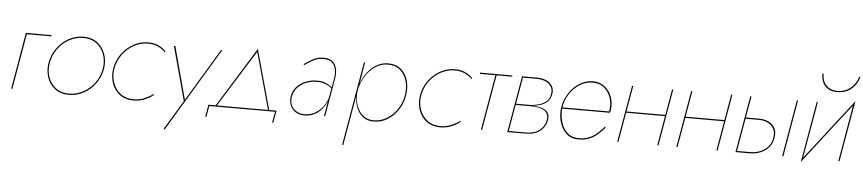

<svg xmlns="http://www.w3.org/2000/svg" viewBox="-48 -1014 6982 1553"><g transform="rotate(5 3442.5 -237.5)"><path d="M338 -460 336 -450H138L60 0H50L129 -460Z M332 -230Q342 -296 380 -350.5Q418 -405 474.5 -437.5Q531 -470 598 -470Q665 -470 709.5 -436Q754 -402 774 -347.5Q794 -293 785 -230Q775 -165 737 -110Q699 -55 642 -23Q585 9 518 9Q452 9 407 -24.5Q362 -58 342.5 -113Q323 -168 332 -230ZM342 -230Q333 -170 351.5 -118Q370 -66 412.5 -33.5Q455 -1 518 -1Q582 -1 637 -32Q692 -63 728.5 -115Q765 -167 775 -230Q784 -290 765 -342.5Q746 -395 703.5 -427.5Q661 -460 598 -460Q535 -460 480 -429Q425 -398 388.5 -345.5Q352 -293 342 -230Z M867 -230Q858 -171 877 -118.5Q896 -66 938.5 -33.5Q981 -1 1044 -1Q1094 -1 1136 -20Q1178 -39 1205 -60L1203 -48Q1176 -26 1134.5 -8.5Q1093 9 1043 9Q977 9 932 -24.5Q887 -58 867.5 -113Q848 -168 857 -230Q867 -296 905 -350.5Q943 -405 1000 -437.5Q1057 -470 1124 -470Q1171 -470 1207.5 -452.5Q1244 -435 1265 -412L1263 -400Q1244 -423 1207 -441.5Q1170 -460 1123 -460Q1060 -460 1005 -429Q950 -398 913.5 -345.5Q877 -293 867 -230Z M1317 219H1305L1450 -21L1331 -460H1343L1461 -20L1450 -21L1714 -460H1725Z M1719 -8H1708L2010 -495L2145 -8H2135L2007 -470ZM1659 0 1643 89H1633L1651 -10H2204L2186 89H2176L2193 0Z M2318 -135Q2308 -72 2343 -36.5Q2378 -1 2433 -1Q2480 -1 2518 -23.5Q2556 -46 2582.5 -82Q2609 -118 2619 -159H2624Q2614 -116 2588 -77.5Q2562 -39 2522.5 -15Q2483 9 2432 9Q2392 9 2362 -8.5Q2332 -26 2317 -58.5Q2302 -91 2308 -136Q2316 -183 2346 -215Q2376 -247 2419.5 -264Q2463 -281 2508 -281Q2555 -281 2584.5 -267Q2614 -253 2634 -235L2632 -226Q2611 -246 2580.5 -258.5Q2550 -271 2507 -271Q2465 -271 2424.5 -255.5Q2384 -240 2355 -209.5Q2326 -179 2318 -135ZM2389 -404Q2421 -428 2461 -449.5Q2501 -471 2552 -470Q2585 -469 2606.5 -457Q2628 -445 2640 -424Q2652 -403 2655.5 -376.5Q2659 -350 2655 -320L2600 0H2590L2646 -320Q2651 -358 2643.5 -389Q2636 -420 2614 -439.5Q2592 -459 2551 -460Q2504 -461 2465.5 -441Q2427 -421 2395 -396Z M2756 219 2874 -460H2884L2766 219ZM3238 -230Q3229 -165 3194 -110Q3159 -55 3106.5 -22.5Q3054 10 2991 9Q2944 9 2912 -13.5Q2880 -36 2862 -71.5Q2844 -107 2838.5 -148.5Q2833 -190 2839 -230Q2846 -273 2865.5 -315.5Q2885 -358 2915 -393Q2945 -428 2984.5 -449Q3024 -470 3071 -470Q3135 -470 3175 -436Q3215 -402 3231 -347.5Q3247 -293 3238 -230ZM3228 -230Q3237 -290 3221.5 -342.5Q3206 -395 3167.5 -428Q3129 -461 3068 -460Q3025 -460 2987 -440Q2949 -420 2919.5 -386.5Q2890 -353 2870.5 -312.5Q2851 -272 2844 -230Q2838 -192 2844 -152Q2850 -112 2868 -78Q2886 -44 2916 -23Q2946 -2 2988 -1Q3049 0 3100 -31Q3151 -62 3185 -114.5Q3219 -167 3228 -230Z M3358 -230Q3349 -171 3368 -118.5Q3387 -66 3429.5 -33.5Q3472 -1 3535 -1Q3585 -1 3627 -20Q3669 -39 3696 -60L3694 -48Q3667 -26 3625.5 -8.5Q3584 9 3534 9Q3468 9 3423 -24.5Q3378 -58 3358.5 -113Q3339 -168 3348 -230Q3358 -296 3396 -350.5Q3434 -405 3491 -437.5Q3548 -470 3615 -470Q3662 -470 3698.5 -452.5Q3735 -435 3756 -412L3754 -400Q3735 -423 3698 -441.5Q3661 -460 3614 -460Q3551 -460 3496 -429Q3441 -398 3404.5 -345.5Q3368 -293 3358 -230Z M4080 -460 4078 -450H3816L3817 -460ZM3953 -455 3874 0H3864L3943 -455Z M4252 -231Q4293 -231 4328.5 -222.5Q4364 -214 4384.5 -191.5Q4405 -169 4398 -125Q4389 -70 4345 -35.5Q4301 -1 4233 -1L4084 0L4085 -10H4233Q4298 -10 4339 -42.5Q4380 -75 4388 -125Q4393 -158 4381 -178Q4369 -198 4347.5 -208Q4326 -218 4300.5 -221.5Q4275 -225 4252 -225H4122L4123 -231ZM4124 -235H4243Q4272 -236 4307 -244.5Q4342 -253 4370 -274.5Q4398 -296 4404 -335Q4411 -373 4395 -398.5Q4379 -424 4348 -437Q4317 -450 4280 -450H4160L4162 -460H4281Q4321 -460 4353.5 -446.5Q4386 -433 4403.5 -405Q4421 -377 4414 -335Q4407 -296 4381.5 -273Q4356 -250 4319.5 -240Q4283 -230 4243 -229H4123ZM4168 -460 4088 0H4078L4158 -460Z M4502 -238H4884Q4895 -291 4880.5 -341.5Q4866 -392 4828.5 -425.5Q4791 -459 4734 -459Q4677 -460 4628 -429Q4579 -398 4546 -346.5Q4513 -295 4504 -233Q4499 -176 4513.5 -123Q4528 -70 4563.5 -36Q4599 -2 4657 -1Q4707 -1 4744.5 -17.5Q4782 -34 4810.5 -60Q4839 -86 4861 -113L4868 -106Q4846 -79 4817 -52.5Q4788 -26 4749.5 -8.5Q4711 9 4657 9Q4596 9 4557.5 -26.5Q4519 -62 4503 -117.5Q4487 -173 4494 -232Q4497 -252 4502.5 -271Q4508 -290 4516 -308Q4535 -353 4567 -389.5Q4599 -426 4642 -448Q4685 -470 4734 -470Q4789 -470 4828.5 -439Q4868 -408 4886.5 -359Q4905 -310 4898 -254Q4897 -248 4895.5 -241Q4894 -234 4892 -228H4501Z M5021 -250H5342L5340 -240H5020ZM5386 -460 5306 0H5296L5376 -460ZM5061 -460 4981 0H4971L5051 -460Z M5501 -250H5822L5820 -240H5500ZM5866 -460 5786 0H5776L5856 -460ZM5541 -460 5461 0H5451L5531 -460Z M6399 -460 6320 0H6310L6389 -460ZM6021 -460 5941 0H5931L6011 -460ZM5983 -286H6097Q6142 -286 6176 -269.5Q6210 -253 6227 -221.5Q6244 -190 6236 -143Q6229 -96 6201.5 -64Q6174 -32 6133 -16Q6092 0 6046 0H5934L5935 -10H6049Q6090 -10 6128 -24.5Q6166 -39 6192.5 -68.5Q6219 -98 6226 -143Q6233 -186 6217 -215.5Q6201 -245 6169 -260.5Q6137 -276 6096 -276H5981Z M6464 34 6474 5 6862 -495 6852 -466ZM6477 15 6464 34 6550 -460H6560ZM6776 0H6766L6848 -475L6862 -495ZM6587 -694Q6585 -660 6598 -630.5Q6611 -601 6639 -583Q6667 -565 6710 -565Q6754 -565 6787.5 -583Q6821 -601 6843.5 -630.5Q6866 -660 6875 -694L6885 -693Q6876 -657 6853 -625.5Q6830 -594 6794 -574.5Q6758 -555 6709 -555Q6661 -555 6631 -574.5Q6601 -594 6588 -626Q6575 -658 6577 -694Z"/></g></svg>

Font: Jost Thin
Style: Italic
Weight: 200
Italic angle: -5°
Version: Version 3.710